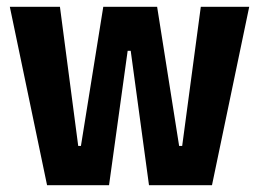

<svg xmlns="http://www.w3.org/2000/svg" viewBox="-20 -547 765 567"><path d="M119 0 9 -527H157L211 -116H219L285 -527H444L509 -116H518L573 -527H716L606 0H420L366 -397H357L302 0Z"/></svg>

Font: Bricolage Grotesque 72pt SemiCondensed
Style: Bold
Weight: 700
Width: 4
Designer: Mathieu Triay
Foundry: Atelier Triay
Version: Version 1.001;gftools[0.9.33.dev8+g029e19f]